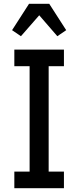

<svg xmlns="http://www.w3.org/2000/svg" viewBox="-20 -998 415 1018"><path d="M56 0V-88H137V-647H56V-735H319V-647H238V-88H319V0ZM91 -806 44 -838 134 -978H241L331 -838L284 -806L188 -917Z"/></svg>

Font: Iosevka Custom Semibold
Style: Regular
Weight: 600
Designer: Belleve Invis
Foundry: Belleve Invis
Version: Version 27.0.2; ttfautohint (v1.8.4)